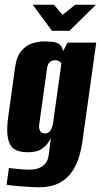

<svg xmlns="http://www.w3.org/2000/svg" viewBox="-20 -676 429 816"><path d="M143 120Q127 120 105.5 118.5Q84 117 63 115.5Q42 114 26.5 112Q11 110 8 109L18 38Q32 40 59 42.5Q86 45 104 45Q116 45 129 43Q142 41 154 34.5Q166 28 175 16Q184 4 187 -17L196 -89Q191 -79 181 -65Q171 -51 152 -40Q133 -29 98 -29Q77 -29 58.5 -34Q40 -39 28 -54Q16 -69 12 -100.5Q8 -132 16 -187L44 -389Q51 -439 73 -462.5Q95 -486 121 -493Q147 -500 166 -500Q187 -500 204 -498Q221 -496 232.5 -487.5Q244 -479 248 -459L268 -495H389L332 -87Q328 -53 318 -16.5Q308 20 288 51Q268 82 233 101Q198 120 143 120ZM170 -109Q181 -109 188 -114.5Q195 -120 199.5 -131Q204 -142 206 -156L241 -407Q239 -410 236 -412.5Q233 -415 228 -417.5Q223 -420 213 -420Q200 -420 190.5 -411Q181 -402 179 -378L147 -150Q145 -137 147 -129Q149 -121 152 -117Q155 -113 160 -111Q165 -109 170 -109ZM201 -545 119 -656H209L246 -613L300 -656H388L275 -545Z"/></svg>

Font: Alumni Sans ExtraBold
Style: Italic
Weight: 800
Italic angle: -8°
Designer: Robert E. Leuschke
Foundry: Robert E. Leuschke
Version: Version 1.016